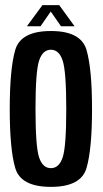

<svg xmlns="http://www.w3.org/2000/svg" viewBox="-20 -725 402 749"><path d="M178.5 4Q61 4 39.5 -69.5Q18 -143 18 -299.5Q18 -456.5 39.5 -530.2Q61 -604 178.5 -604Q296 -604 317.5 -530.2Q339 -456.5 339 -299.5Q339 -143 317.5 -69.5Q296 4 178.5 4ZM178.5 -69Q210.5 -69 224.5 -111Q238.5 -153 238.5 -299.5Q238.5 -446 224.5 -488.5Q210.5 -531 178.5 -531Q146.5 -531 132.5 -488.5Q118.5 -446 118.5 -299.5Q118.5 -153 132.5 -111Q146.5 -69 178.5 -69ZM85 -622.5 145.5 -705H211L271 -622.5H218L178 -680L138 -622.5Z"/></svg>

Font: Anybody Condensed Medium
Style: Regular
Weight: 500
Width: 3
Designer: Tyler Finck
Foundry: Etcetera Type Company
Version: Version 1.010; ttfautohint (v1.8.3) -l 8 -r 50 -G 200 -x 14 